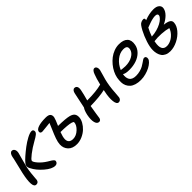

<svg xmlns="http://www.w3.org/2000/svg" viewBox="194 -1444 2396 2396"><g transform="rotate(-45 1392.0 -246.0)"><path d="M418 11.2Q360.4 11.2 283.9 -54.9Q207.5 -121.1 173.8 -189.9Q155.8 -219.2 160.2 -246.1Q165.5 -266.6 181.2 -282.2Q196.8 -302.7 238 -339.1Q279.3 -375.5 328.9 -413.1Q378.4 -450.7 430.4 -478.3Q482.4 -505.9 513.2 -505.9Q528.8 -505.9 536.1 -495.6Q543.5 -485.4 542 -472.2Q541.5 -452.6 517.3 -433.6Q493.2 -414.6 453.1 -393.1Q372.6 -348.1 314.5 -302.7Q256.3 -257.3 253.9 -241.2Q249.5 -223.1 288.1 -177.7Q326.7 -132.3 386.2 -95.2Q393.1 -90.8 408.4 -81.8Q423.8 -72.8 431.2 -67.9Q438.5 -63 447.8 -55.7Q457 -48.3 460.7 -41.7Q464.4 -35.2 463.9 -27.8Q462.4 -10.7 449.5 0.2Q436.5 11.2 418 11.2ZM85 9.8Q47.9 9.8 44.2 -49.3Q40.5 -108.4 64 -215.8Q70.3 -246.6 87.4 -313.2Q104.5 -379.9 110.8 -411.1Q111.8 -416 114 -427Q116.2 -438 117.2 -444.8Q123 -473.6 135.5 -489.7Q147.9 -505.9 164.1 -505.9Q188 -505.9 200.4 -484.6Q212.9 -463.4 206.1 -428.2Q200.7 -404.8 179.4 -330.3Q158.2 -255.9 151.9 -225.1Q143.1 -179.7 138.2 -135Q133.3 -90.3 131.6 -62Q129.9 -33.7 128.9 -27.8Q121.1 9.8 85 9.8Z M799.8 12.2Q722.7 12.2 682.4 -31Q642.1 -74.2 645 -137.2Q646.5 -174.3 664.3 -225.1Q682.1 -275.9 708.5 -335Q734.9 -394 743.7 -418.9Q720.2 -417 669.4 -410.9Q618.7 -404.8 606 -404.8Q586.9 -404.8 578.4 -413.8Q569.8 -422.9 572.8 -439Q578.1 -467.8 626 -483.9Q673.8 -500 755.9 -500Q806.6 -500 823.7 -480Q840.8 -460 835 -426.8Q828.6 -397 793 -316.9Q925.8 -314.9 981 -300.8Q1022.5 -290 1040.3 -268.1Q1058.1 -246.1 1056.6 -207Q1055.2 -171.4 1033.4 -132.3Q1011.7 -93.3 977.3 -61.3Q942.9 -29.3 895.5 -8.5Q848.1 12.2 799.8 12.2ZM735.8 -141.1Q734.9 -105.5 754.2 -86.7Q773.4 -67.9 812 -67.9Q868.2 -67.9 917.5 -114.5Q966.8 -161.1 967.8 -206.1Q968.3 -216.8 942.6 -224.6Q917 -232.4 870.6 -236.6Q824.2 -240.7 760.7 -241.2Q737.3 -179.7 735.8 -141.1Z M1193.4 11.2Q1157.7 11.2 1145.5 -34.7Q1133.3 -80.6 1148.4 -157.2Q1162.6 -221.7 1184.6 -251Q1194.3 -294.9 1227.5 -454.1Q1231.9 -478.5 1243.7 -493.2Q1255.4 -507.8 1271.5 -507.8Q1296.9 -507.8 1307.9 -487.3Q1318.8 -466.8 1310.5 -426.8Q1301.3 -377.9 1275.4 -284.2H1284.7Q1432.1 -284.2 1529.8 -310.1Q1551.3 -399.9 1571.8 -451.2Q1580.1 -475.1 1592.8 -491Q1605.5 -506.8 1621.6 -506.8Q1642.1 -506.8 1651.9 -486.3Q1661.6 -465.8 1655.8 -437Q1651.9 -417 1634.5 -360.6Q1617.2 -304.2 1610.4 -268.1Q1599.6 -215.8 1594.5 -163.1Q1589.4 -110.4 1587.6 -75.2Q1585.9 -40 1583.5 -28.8Q1579.6 -10.7 1567.4 0.2Q1555.2 11.2 1538.6 11.2Q1503.4 11.2 1496.1 -52.7Q1488.8 -116.7 1508.8 -209Q1510.7 -223.6 1512.7 -230Q1413.6 -207 1256.3 -205.1Q1255.9 -203.1 1255.4 -199.2Q1254.9 -195.3 1254.4 -193.8Q1245.1 -148.4 1237.1 -88.4Q1229 -28.3 1227.5 -22Q1224.6 -7.3 1215.3 2Q1206.1 11.2 1193.4 11.2Z M1930.7 9.8Q1881.8 9.8 1844.7 -1.7Q1807.6 -13.2 1784.7 -33.7Q1761.7 -54.2 1748.3 -83Q1734.9 -111.8 1734.1 -147Q1733.4 -182.1 1740.2 -222.2Q1748 -261.7 1767.8 -301.8Q1787.6 -341.8 1817.1 -377.4Q1846.7 -413.1 1882.3 -440.7Q1918 -468.3 1961.7 -484.6Q2005.4 -501 2049.3 -501Q2129.9 -501 2166.3 -462.9Q2202.6 -424.8 2188.5 -351.1Q2178.2 -298.3 2138.7 -259Q2099.1 -219.7 2042.5 -200.4Q1985.8 -181.2 1919.4 -181.2Q1848.1 -181.2 1823.2 -201.2Q1816.9 -174.8 1820.1 -150.9Q1823.2 -127 1833.5 -108.9Q1843.8 -90.8 1866.9 -80.3Q1890.1 -69.8 1923.3 -69.8Q1961.9 -69.8 1996.3 -79.1Q2030.8 -88.4 2053.7 -101.3Q2076.7 -114.3 2095.2 -127.4Q2113.8 -140.6 2128.2 -149.9Q2142.6 -159.2 2152.3 -159.2Q2169.4 -159.2 2177.2 -146.2Q2185.1 -133.3 2180.7 -113.8Q2176.3 -93.8 2153.3 -72Q2130.4 -50.3 2096.4 -32.2Q2062.5 -14.2 2018.1 -2.2Q1973.6 9.8 1930.7 9.8ZM1841.3 -255.9Q1845.7 -255.9 1868.2 -252.4Q1890.6 -249 1914.6 -249Q1988.8 -249 2041.3 -279.1Q2093.8 -309.1 2104.5 -357.9Q2110.4 -388.7 2096.4 -403.3Q2082.5 -418 2044.4 -418Q1981.4 -418 1925 -372.1Q1868.7 -326.2 1839.4 -255.9Z M2443.4 16.1Q2403.8 16.1 2374.5 2.2Q2345.2 -11.7 2329.1 -34.2Q2313 -56.6 2305.2 -86.7Q2297.4 -116.7 2297.6 -147.5Q2297.9 -178.2 2304.2 -210Q2316.9 -273.4 2348.9 -349.1Q2380.9 -424.8 2414.6 -471.2Q2426.8 -488.8 2446 -497.8Q2465.3 -506.8 2485.4 -506.8Q2510.3 -506.8 2504.4 -479Q2504.4 -478 2503.9 -475.6Q2503.4 -473.1 2503.4 -472.2Q2584 -504.9 2662.6 -504.9Q2715.3 -504.9 2741.9 -481Q2768.6 -457 2761.2 -420.9Q2752.9 -379.4 2714.4 -341.3Q2675.8 -303.2 2618.7 -276.9Q2673.3 -271.5 2701.9 -254.9Q2730.5 -238.3 2728.5 -206.1Q2726.1 -153.8 2682.9 -101.8Q2639.6 -49.8 2573.7 -16.8Q2507.8 16.1 2443.4 16.1ZM2620.6 -432.1Q2610.4 -432.1 2600.3 -431.2Q2590.3 -430.2 2577.1 -427Q2564 -423.8 2556.6 -422.4Q2549.3 -420.9 2532 -415Q2514.6 -409.2 2509.5 -407.2Q2504.4 -405.3 2482.9 -397.5Q2461.4 -389.6 2457.5 -388.2Q2429.7 -337.9 2409.2 -277.8Q2456.5 -279.8 2502 -292.5Q2547.4 -305.2 2580.3 -323Q2613.3 -340.8 2634.5 -361.6Q2655.8 -382.3 2659.2 -400.9Q2662.1 -415.5 2652.3 -423.8Q2642.6 -432.1 2620.6 -432.1ZM2389.6 -200.2Q2376.5 -133.8 2393.1 -96.9Q2409.7 -60.1 2459.5 -60.1Q2494.1 -60.1 2530.3 -77.6Q2566.4 -95.2 2595.7 -127.2Q2625 -159.2 2638.2 -198.2Q2589.4 -212.4 2518.6 -216.8Q2447.8 -221.2 2391.6 -212.9Q2391.1 -210.9 2390.6 -206.5Q2390.1 -202.1 2389.6 -200.2Z"/></g></svg>

Font: Shantell Sans Normal
Style: Italic
Weight: 400
Italic angle: -11.31°
Designer: Stephen Nixon, Anya Danilova, Shantell Martin
Foundry: Arrow Type
Version: Version 1.006;[559af2be0]